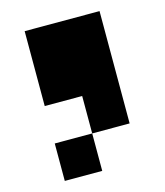

<svg xmlns="http://www.w3.org/2000/svg" viewBox="-97 -387 664 774"><g transform="rotate(-15 234.5 0.5)"><path d="M390.6 -312.5V156.2H234.4V312.5H78.1V156.2H234.4V0H78.1V-312.5Z"/></g></svg>

Font: Sorena-Fanum Normal
Style: Regular
Weight: 400
Designer: Mohammad Darvishi
Version: Version 1.000;March 20, 2024;FontCreator 15.0.0.2958 64-bit